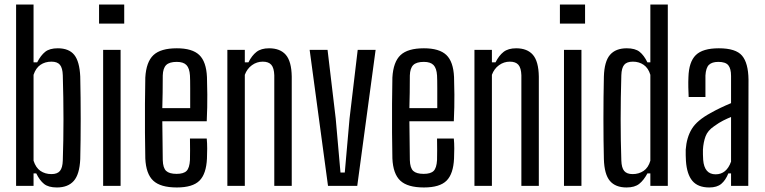

<svg xmlns="http://www.w3.org/2000/svg" viewBox="-20 -820 3374 847"><path d="M334 -482Q336 -393 336 -296Q336 -199 334 -118Q331 -51 305.5 -22Q280 7 231 7Q194 7 174.5 -8.5Q155 -24 140 -55H128V0H51V-800H128V-545H144Q160 -576 179.5 -591.5Q199 -607 235 -607Q284 -607 307.5 -578Q331 -549 334 -482ZM257 -112Q263 -287 257 -488Q256 -520 244.5 -534Q233 -548 207 -548Q179 -548 158.5 -534Q138 -520 128 -490V-111Q138 -80 158.5 -66Q179 -52 207 -52Q233 -52 244.5 -66Q256 -80 257 -112Z M417 -716V-800H528V-716ZM435 0V-600H512V0Z M818 -209H892Q894 -189 894 -165Q894 -141 893 -121Q890 -53 860 -23Q830 7 760 7Q688 7 656 -23Q624 -53 621 -121Q620 -171 619.5 -234.5Q619 -298 619.5 -362Q620 -426 621 -478Q625 -547 657 -577Q689 -607 760 -607Q828 -607 859 -577.5Q890 -548 893 -480Q894 -457 894.5 -403Q895 -349 892 -285H696Q696 -244 697 -203Q698 -162 698 -114Q699 -79 713 -66Q727 -53 759 -53Q790 -53 803 -66Q816 -79 818 -114Q819 -150 818 -209ZM760 -547Q727 -547 713 -533Q699 -519 698 -487Q698 -446 697.5 -411.5Q697 -377 696 -343H819Q819 -393 819 -431Q819 -469 818 -487Q816 -519 802.5 -533Q789 -547 760 -547Z M983 0V-600H1060V-545H1076Q1091 -575 1111.5 -591Q1132 -607 1167 -607Q1216 -607 1241 -578Q1266 -549 1267 -482V0H1190V-488Q1189 -520 1177 -534Q1165 -548 1139 -548Q1113 -548 1091.5 -532.5Q1070 -517 1060 -490V0Z M1427 0 1346 -600H1425L1461 -297L1482 -59H1501L1522 -297L1558 -600H1637L1556 0Z M1908 -209H1982Q1984 -189 1984 -165Q1984 -141 1983 -121Q1980 -53 1950 -23Q1920 7 1850 7Q1778 7 1746 -23Q1714 -53 1711 -121Q1710 -171 1709.5 -234.5Q1709 -298 1709.5 -362Q1710 -426 1711 -478Q1715 -547 1747 -577Q1779 -607 1850 -607Q1918 -607 1949 -577.5Q1980 -548 1983 -480Q1984 -457 1984.5 -403Q1985 -349 1982 -285H1786Q1786 -244 1787 -203Q1788 -162 1788 -114Q1789 -79 1803 -66Q1817 -53 1849 -53Q1880 -53 1893 -66Q1906 -79 1908 -114Q1909 -150 1908 -209ZM1850 -547Q1817 -547 1803 -533Q1789 -519 1788 -487Q1788 -446 1787.5 -411.5Q1787 -377 1786 -343H1909Q1909 -393 1909 -431Q1909 -469 1908 -487Q1906 -519 1892.5 -533Q1879 -547 1850 -547Z M2073 0V-600H2150V-545H2166Q2181 -575 2201.5 -591Q2222 -607 2257 -607Q2306 -607 2331 -578Q2356 -549 2357 -482V0H2280V-488Q2279 -520 2267 -534Q2255 -548 2229 -548Q2203 -548 2181.5 -532.5Q2160 -517 2150 -490V0Z M2450 -716V-800H2561V-716ZM2468 0V-600H2545V0Z M2849 -800H2926V0H2849V-55H2836Q2820 -25 2800 -9Q2780 7 2744 7Q2695 7 2670.5 -22Q2646 -51 2644 -118Q2642 -199 2642 -296Q2642 -393 2644 -482Q2646 -549 2671 -578Q2696 -607 2745 -607Q2782 -607 2801.5 -591.5Q2821 -576 2836 -545H2849ZM2771 -52Q2798 -52 2819 -66Q2840 -80 2849 -111V-490Q2840 -520 2819.5 -534Q2799 -548 2772 -548Q2745 -548 2733.5 -534Q2722 -520 2721 -488Q2715 -287 2721 -112Q2722 -80 2733.5 -66Q2745 -52 2771 -52Z M3109 7Q3059 7 3034.5 -22Q3010 -51 3006 -110Q3005 -122 3005 -135Q3005 -148 3005 -160Q3009 -214 3032 -251.5Q3055 -289 3114 -321Q3135 -333 3158 -344Q3181 -355 3205 -365V-485Q3205 -517 3193 -532Q3181 -547 3149 -547Q3121 -547 3107.5 -534Q3094 -521 3092 -487Q3092 -470 3092 -441.5Q3092 -413 3092 -392H3018Q3017 -409 3016.5 -434.5Q3016 -460 3017 -480Q3019 -547 3049.5 -577Q3080 -607 3151 -607Q3226 -607 3253.5 -574.5Q3281 -542 3282 -469L3281 0H3205V-55H3193Q3181 -25 3162 -9Q3143 7 3109 7ZM3137 -51Q3185 -51 3205 -107V-304Q3188 -297 3170 -288Q3152 -279 3130 -263Q3102 -244 3092.5 -218.5Q3083 -193 3081 -160Q3081 -151 3081 -139Q3081 -127 3082 -115Q3087 -51 3137 -51Z"/></svg>

Font: Big Shoulders Display Medium
Style: Regular
Weight: 500
Designer: Patric King
Foundry: XO Type Co
Version: Version 1.000; ttfautohint (v1.8.2)